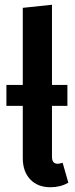

<svg xmlns="http://www.w3.org/2000/svg" viewBox="-20 -774 315 809"><path d="M268 -4Q234 15 193 15Q139 15 107.5 -18Q76 -51 76 -108V-328H7V-416H76V-741L199 -754V-416H264V-328H199V-113Q199 -84 223 -84Q229 -84 235.5 -86Q242 -88 244 -88Z"/></svg>

Font: Fira Sans Compressed Medium
Style: Regular
Weight: 500
Width: 1
Designer: bBox Type GmbH & Carrois Corporate GbR & Edenspiekermann AG
Foundry: bBox Type GmbH & Carrois Corporate GbR & Edenspiekermann AG
Version: Version 4.301